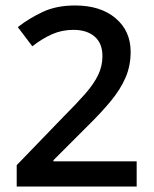

<svg xmlns="http://www.w3.org/2000/svg" viewBox="-20 -681 564 701"><path d="M479 0H41V-78L212 -255Q260 -303 291.5 -339Q323 -375 338.5 -407.5Q354 -440 354 -476Q354 -523 325.5 -547.5Q297 -572 248 -572Q206 -572 170 -556Q134 -540 98 -512L45 -582Q86 -614 136 -637.5Q186 -661 254 -661Q347 -661 402 -614.5Q457 -568 457 -492Q457 -441 438.5 -398Q420 -355 385 -312.5Q350 -270 299 -220L175 -96V-92H479Z"/></svg>

Font: Noto Sans Telugu SemiCondensed Medium
Style: Regular
Weight: 500
Width: 4
Designer: Jelle Bosma - Monotype Design Team
Foundry: Monotype Imaging Inc.
Version: Version 2.005; ttfautohint (v1.8.4.7-5d5b)